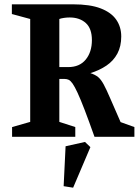

<svg xmlns="http://www.w3.org/2000/svg" viewBox="-20 -634 643 890"><path d="M36 0V-45L120 -69V-546L35 -569V-614H318Q398 -614 447 -595Q496 -576 519 -542.5Q542 -509 542 -465Q542 -419 524 -385.5Q506 -352 473.5 -330Q441 -308 399 -295Q421 -288 434.5 -277Q448 -266 460.5 -243Q473 -220 491 -178Q509 -136 539 -68L603 -45V0H418Q391 -76 372 -125.5Q353 -175 339.5 -204Q326 -233 316.5 -246.5Q307 -260 298.5 -264Q290 -268 280 -268H255V-69L329 -45V0ZM255 -323H296Q349 -323 377.5 -358Q406 -393 406 -448Q406 -502 377.5 -527.5Q349 -553 303 -553Q289 -553 276 -551Q263 -549 255 -546ZM319 236 275 229 284 44 374 24 399 48Z"/></svg>

Font: Manuale
Style: Bold
Weight: 700
Version: Version 1.002